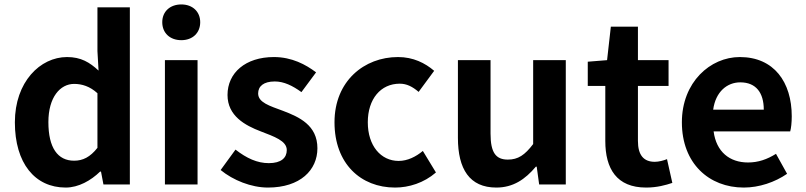

<svg xmlns="http://www.w3.org/2000/svg" viewBox="-20 -831 3629 865"><path d="M276 14C334 14 390 -18 431 -58H435L446 0H565V-798H419V-601L424 -513C384 -550 345 -574 282 -574C161 -574 47 -462 47 -280C47 -96 137 14 276 14ZM314 -107C240 -107 198 -165 198 -281C198 -393 251 -453 314 -453C349 -453 385 -442 419 -411V-165C386 -123 353 -107 314 -107Z M723 0H870V-560H723ZM797 -650C847 -650 882 -682 882 -731C882 -779 847 -811 797 -811C746 -811 711 -779 711 -731C711 -682 746 -650 797 -650Z M1187 14C1333 14 1410 -65 1410 -163C1410 -267 1328 -304 1254 -332C1195 -354 1143 -369 1143 -410C1143 -442 1167 -464 1218 -464C1259 -464 1298 -445 1338 -416L1404 -505C1358 -540 1295 -574 1214 -574C1086 -574 1005 -503 1005 -403C1005 -309 1084 -266 1155 -239C1214 -216 1272 -197 1272 -155C1272 -120 1247 -96 1191 -96C1139 -96 1091 -118 1041 -157L974 -65C1030 -19 1112 14 1187 14Z M1760 14C1822 14 1890 -7 1944 -54L1885 -151C1854 -125 1816 -106 1776 -106C1696 -106 1637 -174 1637 -280C1637 -385 1695 -454 1781 -454C1812 -454 1838 -441 1866 -417L1936 -512C1895 -547 1842 -574 1773 -574C1621 -574 1487 -466 1487 -280C1487 -94 1605 14 1760 14Z M2216 14C2292 14 2346 -23 2394 -80H2398L2409 0H2529V-560H2382V-182C2344 -132 2314 -112 2268 -112C2214 -112 2190 -143 2190 -229V-560H2043V-210C2043 -70 2095 14 2216 14Z M2891 14C2940 14 2979 3 3009 -7L2985 -114C2970 -108 2948 -102 2930 -102C2880 -102 2854 -132 2854 -196V-444H2992V-560H2854V-711H2732L2715 -560L2628 -553V-444H2707V-196C2707 -71 2758 14 2891 14Z M3331 14C3400 14 3471 -10 3526 -48L3476 -138C3436 -113 3396 -99 3350 -99C3267 -99 3207 -147 3195 -239H3540C3544 -252 3547 -279 3547 -307C3547 -461 3467 -574 3313 -574C3180 -574 3052 -461 3052 -280C3052 -95 3174 14 3331 14ZM3193 -337C3204 -418 3256 -460 3315 -460C3387 -460 3421 -412 3421 -337Z"/></svg>

Font: Source Han Sans CN
Style: Bold
Weight: 700
Designer: Ryoko NISHIZUKA 西塚涼子 (kana, bopomofo & ideographs); Paul D. Hunt (Latin, Greek & Cyrillic); Sandoll Communications 산돌커뮤니
Foundry: Adobe
Version: Version 2.001;hotconv 1.0.107;makeotfexe 2.5.65593